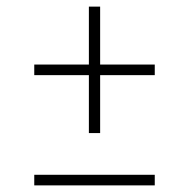

<svg xmlns="http://www.w3.org/2000/svg" viewBox="-20 -560 571 580"><path d="M248.5 -158V-333H83.5V-365H248.5V-540H282.5V-365H447.5V-333H282.5V-158ZM83.5 0V-32H447.5V0Z"/></svg>

Font: Encode Sans Th
Style: Regular
Weight: 100
Designer: Multiple Designers
Foundry: Impallari Type
Version: Version 3.002; ttfautohint (v1.8.3) -l 8 -r 50 -G 200 -x 14 